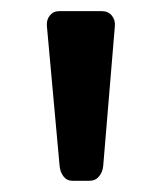

<svg xmlns="http://www.w3.org/2000/svg" viewBox="-20 -858 290 346"><path d="M87.4 -559.1 64.5 -811Q63.5 -822.3 69.8 -830.1Q76.2 -837.9 86.4 -837.9H163.6Q174.8 -837.9 181.4 -830.1Q188 -822.3 187 -811L166 -559.1Q165 -547.9 158.4 -540Q151.9 -532.2 141.6 -532.2H110.4Q100.6 -532.2 94.5 -540Q88.4 -547.9 87.4 -559.1Z"/></svg>

Font: Capriola
Style: Regular
Weight: 400
Designer: Viktoriya Grabowska
Foundry: Viktoriya Grabowska
Version: Version 1.007